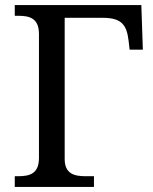

<svg xmlns="http://www.w3.org/2000/svg" viewBox="-20 -734 601 754"><path d="M38 0H349V-42H316C272 -42 234 -51 234 -110V-664H385C463 -664 478 -630 485 -574L489 -539H541L535 -714H38V-672H51C96 -672 133 -663 133 -600V-114C133 -51 96 -42 51 -42H38Z"/></svg>

Font: Noto Serif Thai
Style: Regular
Weight: 400
Designer: Monotype Design Team
Foundry: Monotype Imaging Inc.
Version: Version 1.901